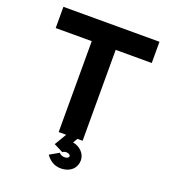

<svg xmlns="http://www.w3.org/2000/svg" viewBox="-162 -842 1035 1163"><g transform="rotate(20 355.0 -260.5)"><path d="M268.1 149.4C289.6 179.2 319.8 202.6 363.3 202.6C428.2 202.6 462.9 162.6 462.9 115.2C462.9 73.2 427.7 37.1 381.3 29.3L398.9 0H432.1V-585.9H664.6V-722.7H45.4V-585.9H277.8V0H326.2L284.2 70.8C283.2 72.8 281.7 74.7 280.3 76.7H280.8V77.1L340.3 106.9C345.7 101.6 355 99.1 363.3 99.1C379.9 99.1 390.1 106.4 390.1 115.2C390.1 124 379.9 131.3 363.3 131.3C355 131.3 337.9 129.4 327.6 115.2Z"/></g></svg>

Font: Giphurs ExtraBold
Style: Regular
Weight: 800
Version: Version 1.000